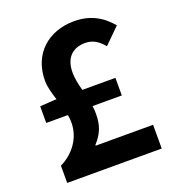

<svg xmlns="http://www.w3.org/2000/svg" viewBox="-134 -839 856 943"><g transform="rotate(-20 294.5 -367.5)"><path d="M250 -128C289 -171 305 -210 305 -271C305 -285 304 -299 302 -312H455V-404H282C273 -437 266 -469 266 -501C266 -576 307 -616 373 -616C413 -616 442 -597 469 -564L550 -644C502 -701 442 -735 359 -735C223 -735 125 -648 125 -509C125 -475 136 -440 147 -404H136L60 -399V-312H173C176 -299 177 -285 177 -272C177 -191 126 -124 56 -90V0H550V-124H250Z"/></g></svg>

Font: Source Han Sans SC Bold
Style: Regular
Weight: 700
Designer: Ryoko NISHIZUKA (kana & ideographs); Paul D. Hunt (Latin, Greek & Cyrillic); Wenlong ZHANG (bopomofo); Sandoll Communica
Foundry: Adobe Systems Incorporated
Version: Version 1.001;PS 1.001;hotconv 1.0.78;makeotf.lib2.5.61930